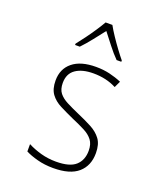

<svg xmlns="http://www.w3.org/2000/svg" viewBox="-142 -857 814 960"><g transform="rotate(20 265.0 -377.0)"><path d="M255 10Q209 10 170 -0.5Q131 -11 106 -24V-63Q139 -46 177 -35.5Q215 -25 257 -25Q330 -25 361.5 -53.5Q393 -82 393 -132Q393 -167 377 -188Q361 -209 332 -224Q303 -239 263 -256Q223 -274 189.5 -291Q156 -308 136.5 -334.5Q117 -361 117 -406Q117 -468 160.5 -503.5Q204 -539 285 -539Q324 -539 358 -531Q392 -523 422 -510L406 -476Q352 -504 284 -504Q224 -504 189.5 -480Q155 -456 155 -407Q155 -373 170.5 -353.5Q186 -334 214 -319.5Q242 -305 281 -288Q323 -270 357 -252Q391 -234 411 -207Q431 -180 431 -133Q431 -66 387.5 -28Q344 10 255 10ZM148 -613Q164 -633 184 -660Q204 -687 222.5 -715Q241 -743 253 -764H289Q301 -742 320 -713.5Q339 -685 359 -658Q379 -631 394 -613V-606H369Q344 -631 318.5 -664Q293 -697 271 -725Q250 -698 223.5 -664.5Q197 -631 173 -606H148Z"/></g></svg>

Font: Noto Sans Mono Condensed ExtraLight
Style: Regular
Weight: 200
Width: 3
Designer: Monotype Design Team
Foundry: Monotype Imaging Inc.
Version: Version 2.014; ttfautohint (v1.8.4.7-5d5b)